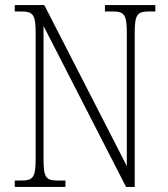

<svg xmlns="http://www.w3.org/2000/svg" viewBox="-20 -734 660 754"><path d="M38 0H237V-25H209C161 -25 151 -35 151 -109V-632L475 0H509V-605C509 -679 520 -689 567 -689H590V-714H392V-689H420C467 -689 478 -679 478 -606V-82L154 -714H38V-689H61C109 -689 120 -679 120 -606V-109C120 -35 109 -25 61 -25H38Z"/></svg>

Font: Noto Serif Devanagari Condensed ExtraLight
Style: Regular
Weight: 200
Width: 3
Designer: Universal Thirst, Indian Type Foundry and the Monotype Design Team
Foundry: Monotype Imaging Inc.
Version: Version 2.004